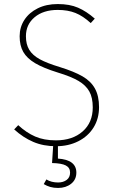

<svg xmlns="http://www.w3.org/2000/svg" viewBox="-20 -712 574 948"><path d="M265 -692Q324 -692 365.5 -674Q407 -656 448 -620L428 -598Q390 -633 352.5 -648Q315 -663 265 -663Q194 -663 151 -627Q108 -591 108 -533Q108 -493 124.5 -466Q141 -439 176.5 -419.5Q212 -400 275 -381Q346 -359 387.5 -335Q429 -311 449 -274.5Q469 -238 469 -183Q469 -126 442 -82.5Q415 -39 366.5 -14.5Q318 10 257 10Q194 10 144 -11.5Q94 -33 50 -73L70 -94Q110 -57 153.5 -38Q197 -19 256 -19Q338 -19 388 -63Q438 -107 438 -182Q438 -230 421 -260.5Q404 -291 367.5 -312.5Q331 -334 265 -354Q194 -376 153.5 -400Q113 -424 95 -455.5Q77 -487 77 -533Q77 -578 100.5 -614Q124 -650 166.5 -671Q209 -692 265 -692ZM266 71Q312 74 334.5 91.5Q357 109 357 140Q357 175 331 195.5Q305 216 267 216Q245 216 228 211Q211 206 196 197L209 174Q233 189 267 189Q292 189 309 176.5Q326 164 326 140Q326 116 305 105Q284 94 237 93L244 -16H266Z"/></svg>

Font: Firava
Style: Regular
Weight: 400
Designer: Carrois Corporate & Edenspiekermann AG
Foundry: Greg Finn Gibson
Version: Version 5.000